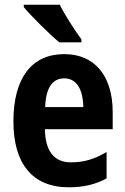

<svg xmlns="http://www.w3.org/2000/svg" viewBox="-20 -879 533 816"><path d="M234 -859H81V-849C110 -813 192 -732 232 -699H326V-712C301 -745 255 -816 234 -859ZM253 -649C116 -649 37 -549 37 -363C37 -186 116 -83 272 -83C335 -83 386 -95 433 -121V-233C381 -202 336 -189 281 -189C211 -189 172 -236 171 -330H459V-402C459 -555 384 -649 253 -649ZM253 -546C306 -546 333 -498 334 -424H172C175 -512 207 -546 253 -546Z"/></svg>

Font: Noto Sans Kannada UI Condensed
Style: Bold
Weight: 700
Width: 3
Designer: Jelle Bosma - Monotype Design Team
Foundry: Monotype Imaging Inc.
Version: Version 2.005